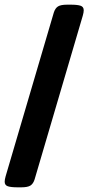

<svg xmlns="http://www.w3.org/2000/svg" viewBox="-20 -722 378 821"><path d="M55 79Q27 79 13.5 74.5Q0 70 0 55Q0 46 4 32L210 -668Q216 -687 228 -694.5Q240 -702 267 -702H283Q311 -702 324.5 -697.5Q338 -693 338 -678Q338 -669 334 -655L128 45Q122 64 110 71.5Q98 79 71 79Z"/></svg>

Font: Asap Condensed ExtraBold
Style: Regular
Weight: 800
Width: 3
Designer: Pablo Cosgaya
Foundry: Omnibus-Type
Version: Version 3.001; ttfautohint (v1.8.4.7-5d5b)